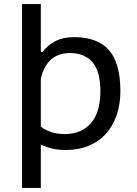

<svg xmlns="http://www.w3.org/2000/svg" viewBox="-20 -721 670 941"><path d="M88 -701H180V-466H188Q214 -500 251.5 -519.5Q289 -539 343 -539Q457 -539 513.5 -476Q570 -413 570 -274Q570 -208 551 -154.5Q532 -101 497.5 -63.5Q463 -26 414 -6Q365 14 304 14Q284 14 269 12.5Q254 11 239.5 8Q225 5 211 0Q197 -5 180 -11V200H88ZM322 -461Q211 -461 180 -337V-100Q201 -84 230 -74Q259 -64 298 -64Q379 -64 425.5 -117Q472 -170 472 -275Q472 -317 464 -351.5Q456 -386 438 -410Q420 -434 391.5 -447.5Q363 -461 322 -461Z"/></svg>

Font: PT Sans Caption
Style: Regular
Weight: 400
Designer: A.Korolkova, O.Umpeleva, V.Yefimov
Foundry: ParaType Ltd
Version: Version 2.004W OFL